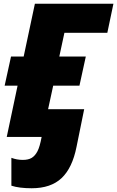

<svg xmlns="http://www.w3.org/2000/svg" viewBox="-20 -734 628 1029"><path d="M297.9 -431.2H439.9L405.8 -274.9H265.1L237.8 -148.9H431.2L390.1 53.2Q367.7 166 310.1 220.5Q252.4 274.9 149.9 274.9Q83 274.9 41 261.2V111.8Q70.3 123 102.1 123Q131.8 123 149.9 112.1Q168 101.1 180.7 76.9Q193.4 52.7 203.1 0H16.1L74.2 -274.9H4.9L39.1 -431.2H106.9L167 -713.9H587.9L555.2 -558.1H325.2Z"/></svg>

Font: Open Sans Extrabold
Style: Italic
Weight: 800
Italic angle: -12°
Foundry: Ascender Corporation
Version: Version 1.10